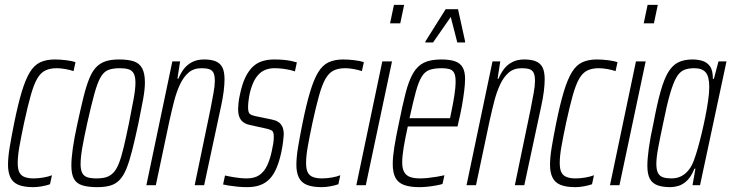

<svg xmlns="http://www.w3.org/2000/svg" viewBox="-20 -763 3013 791"><path d="M117 8Q79 8 56 -1.5Q33 -11 23 -32Q13 -53 13 -84Q13 -115 20 -157Q27 -199 38 -254Q54 -333 69.5 -384.5Q85 -436 103 -465.5Q121 -495 146 -506.5Q171 -518 206 -518Q227 -518 252 -515Q277 -512 291 -507L283 -470Q269 -475 249.5 -478.5Q230 -482 214 -482Q186 -482 166.5 -472.5Q147 -463 133 -438.5Q119 -414 106.5 -369.5Q94 -325 79 -256Q67 -199 60 -159.5Q53 -120 53 -92Q53 -66 60 -52.5Q67 -39 82 -33.5Q97 -28 118 -28Q137 -28 158 -31.5Q179 -35 194 -41L186 -4Q172 1 153 4.5Q134 8 117 8Z M381 8Q343 8 319 0.5Q295 -7 284.5 -26.5Q274 -46 274 -81Q274 -110 280 -152.5Q286 -195 299 -254Q313 -319 324.5 -365Q336 -411 348.5 -441Q361 -471 377.5 -487.5Q394 -504 416.5 -511Q439 -518 470 -518Q509 -518 532 -510Q555 -502 566 -481Q577 -460 577 -423Q577 -395 569.5 -353.5Q562 -312 550 -254Q536 -189 524.5 -143.5Q513 -98 501 -68.5Q489 -39 473 -22Q457 -5 434.5 1.5Q412 8 381 8ZM377 -28Q401 -28 417.5 -33Q434 -38 447 -51.5Q460 -65 470 -90.5Q480 -116 489.5 -156Q499 -196 511 -254Q523 -315 530.5 -355.5Q538 -396 538 -422Q538 -447 531 -460Q524 -473 510 -477.5Q496 -482 474 -482Q444 -482 425.5 -474.5Q407 -467 394 -444Q381 -421 368.5 -375.5Q356 -330 339 -254Q326 -195 319 -154.5Q312 -114 312 -87Q312 -63 319 -50Q326 -37 340.5 -32.5Q355 -28 377 -28Z M583 0 690 -510H722L711 -439H715Q723 -459 736 -477Q749 -495 770 -506.5Q791 -518 821 -518Q851 -518 869.5 -510Q888 -502 896.5 -484.5Q905 -467 905 -436Q905 -415 901.5 -386.5Q898 -358 890 -322L821 0H782L847 -313Q855 -354 860 -382Q865 -410 865 -430Q865 -452 859.5 -463Q854 -474 842 -478Q830 -482 810 -482Q778 -482 757 -464Q736 -446 721.5 -415Q707 -384 697 -345Q687 -306 678 -265L622 0Z M998 8Q978 8 958 6Q938 4 922.5 1.5Q907 -1 899 -3L907 -40Q912 -39 921 -37Q930 -35 942.5 -33Q955 -31 969 -29.5Q983 -28 996 -28Q1029 -28 1049 -42Q1069 -56 1081 -82Q1093 -108 1100 -142Q1103 -156 1105.5 -170.5Q1108 -185 1108 -199Q1108 -220 1100 -225Q1092 -230 1078 -233L1010 -248Q985 -253 973 -268.5Q961 -284 961 -313Q961 -321 962.5 -337.5Q964 -354 968 -371Q977 -416 991 -444.5Q1005 -473 1022.5 -489Q1040 -505 1062 -511.5Q1084 -518 1110 -518Q1129 -518 1147 -516.5Q1165 -515 1179 -512Q1193 -509 1203 -506L1195 -469Q1190 -471 1177.5 -474Q1165 -477 1147.5 -479.5Q1130 -482 1110 -482Q1087 -482 1068 -473Q1049 -464 1034 -442Q1019 -420 1009 -379Q1005 -359 1003.5 -345Q1002 -331 1002 -321Q1002 -300 1009 -294Q1016 -288 1030 -285L1098 -271Q1114 -268 1125 -261.5Q1136 -255 1142.5 -242.5Q1149 -230 1149 -208Q1149 -203 1146.5 -181.5Q1144 -160 1139 -136Q1131 -99 1119.5 -71.5Q1108 -44 1091.5 -26.5Q1075 -9 1052 -0.5Q1029 8 998 8Z M1305 8Q1267 8 1244 -1.5Q1221 -11 1211 -32Q1201 -53 1201 -84Q1201 -115 1208 -157Q1215 -199 1226 -254Q1242 -333 1257.5 -384.5Q1273 -436 1291 -465.5Q1309 -495 1334 -506.5Q1359 -518 1394 -518Q1415 -518 1440 -515Q1465 -512 1479 -507L1471 -470Q1457 -475 1437.5 -478.5Q1418 -482 1402 -482Q1374 -482 1354.5 -472.5Q1335 -463 1321 -438.5Q1307 -414 1294.5 -369.5Q1282 -325 1267 -256Q1255 -199 1248 -159.5Q1241 -120 1241 -92Q1241 -66 1248 -52.5Q1255 -39 1270 -33.5Q1285 -28 1306 -28Q1325 -28 1346 -31.5Q1367 -35 1382 -41L1374 -4Q1360 1 1341 4.5Q1322 8 1305 8Z M1587 -667 1603 -743H1645L1629 -667ZM1448 0 1555 -510H1595L1487 0Z M1708 8Q1669 8 1644.5 -1Q1620 -10 1609 -31Q1598 -52 1598 -87Q1598 -116 1604.5 -157Q1611 -198 1623 -254Q1638 -329 1651 -379.5Q1664 -430 1681.5 -460.5Q1699 -491 1726 -504.5Q1753 -518 1798 -518Q1833 -518 1854.5 -510.5Q1876 -503 1886 -485.5Q1896 -468 1896 -438Q1896 -418 1892.5 -389Q1889 -360 1883 -326.5Q1877 -293 1868 -256L1865 -242H1660Q1649 -192 1643 -155.5Q1637 -119 1637 -94Q1637 -69 1645 -54.5Q1653 -40 1669 -34Q1685 -28 1711 -28Q1726 -28 1744.5 -30Q1763 -32 1780.5 -35Q1798 -38 1811 -41L1803 -5Q1793 -2 1777 1Q1761 4 1743 6Q1725 8 1708 8ZM1667 -276H1834L1840 -305Q1846 -333 1851.5 -367Q1857 -401 1857 -428Q1857 -452 1850.5 -463.5Q1844 -475 1831 -478.5Q1818 -482 1800 -482Q1769 -482 1749.5 -475Q1730 -468 1717 -446.5Q1704 -425 1693 -384.5Q1682 -344 1667 -276ZM1732 -588 1733 -593 1816 -725H1867L1896 -593V-588H1864L1837 -693L1764 -588Z M1902 0 2009 -510H2041L2030 -439H2034Q2042 -459 2055 -477Q2068 -495 2089 -506.5Q2110 -518 2140 -518Q2170 -518 2188.5 -510Q2207 -502 2215.5 -484.5Q2224 -467 2224 -436Q2224 -415 2220.5 -386.5Q2217 -358 2209 -322L2140 0H2101L2166 -313Q2174 -354 2179 -382Q2184 -410 2184 -430Q2184 -452 2178.5 -463Q2173 -474 2161 -478Q2149 -482 2129 -482Q2097 -482 2076 -464Q2055 -446 2040.5 -415Q2026 -384 2016 -345Q2006 -306 1997 -265L1941 0Z M2350 8Q2312 8 2289 -1.5Q2266 -11 2256 -32Q2246 -53 2246 -84Q2246 -115 2253 -157Q2260 -199 2271 -254Q2287 -333 2302.5 -384.5Q2318 -436 2336 -465.5Q2354 -495 2379 -506.5Q2404 -518 2439 -518Q2460 -518 2485 -515Q2510 -512 2524 -507L2516 -470Q2502 -475 2482.5 -478.5Q2463 -482 2447 -482Q2419 -482 2399.5 -472.5Q2380 -463 2366 -438.5Q2352 -414 2339.5 -369.5Q2327 -325 2312 -256Q2300 -199 2293 -159.5Q2286 -120 2286 -92Q2286 -66 2293 -52.5Q2300 -39 2315 -33.5Q2330 -28 2351 -28Q2370 -28 2391 -31.5Q2412 -35 2427 -41L2419 -4Q2405 1 2386 4.5Q2367 8 2350 8Z M2632 -667 2648 -743H2690L2674 -667ZM2493 0 2600 -510H2640L2532 0Z M2742 8Q2709 8 2688 0Q2667 -8 2657 -27Q2647 -46 2647 -80Q2647 -109 2653 -152.5Q2659 -196 2672 -255Q2687 -335 2701.5 -386.5Q2716 -438 2733.5 -466.5Q2751 -495 2775 -506.5Q2799 -518 2833 -518Q2854 -518 2873 -512.5Q2892 -507 2904.5 -490.5Q2917 -474 2917 -438H2921L2940 -510H2973L2864 0H2833L2845 -68H2841Q2827 -34 2809.5 -18Q2792 -2 2774.5 3Q2757 8 2742 8ZM2746 -28Q2769 -28 2786.5 -37Q2804 -46 2817.5 -63Q2831 -80 2840 -106Q2847 -125 2855 -153Q2863 -181 2871 -214.5Q2879 -248 2886 -283Q2893 -318 2897.5 -349.5Q2902 -381 2902 -405Q2902 -447 2887.5 -464.5Q2873 -482 2840 -482Q2814 -482 2796.5 -474Q2779 -466 2766 -443Q2753 -420 2740 -375Q2727 -330 2712 -255Q2699 -194 2691.5 -153.5Q2684 -113 2684 -88Q2684 -63 2691 -50Q2698 -37 2712 -32.5Q2726 -28 2746 -28Z"/></svg>

Font: Saira UltraCondensed ExtraLight
Style: Italic
Weight: 250
Width: 1
Italic angle: -12°
Designer: Hector Gatti with collaboration of the Omnibus-Type team
Foundry: Omnibus-Type
Version: Version 1.101